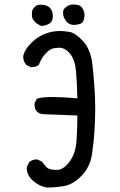

<svg xmlns="http://www.w3.org/2000/svg" viewBox="-20 -833 540 861"><path d="M189 8Q156 2 128 -22.5Q100 -47 100 -80V-84L111 -106Q125 -118 143 -118H148L168 -108Q178 -96 188.5 -83.5Q199 -71 235 -71Q264 -71 291.5 -107.5Q319 -144 323 -200.5Q327 -257 327 -315L172 -321Q135 -326 135 -364V-370L145 -390Q166 -398 217 -398Q261 -398 327 -392Q325 -462 321 -512.5Q317 -563 295 -591Q273 -619 245 -619Q242 -619 223.5 -617Q205 -615 185 -593.5Q165 -572 154 -542Q141 -532 123 -532H117L98 -542Q84 -558 84 -579Q88 -609 123 -643Q176 -694 251 -694Q265 -694 291 -690Q317 -686 351.5 -649.5Q386 -613 394 -547Q407 -433 407 -342Q407 -307 404 -252.5Q401 -198 392.5 -141Q384 -84 346 -45Q308 -6 269 1Q230 8 189 8ZM168 -717H164Q123 -736 123 -765Q123 -768 123.5 -779.5Q124 -791 138 -804Q147 -812 161 -812Q217 -812 217 -759Q217 -751 213 -740.5Q209 -730 194.5 -723.5Q180 -717 168 -717ZM310 -721Q287 -723 275 -740Q263 -757 263 -773Q263 -775 263.5 -784Q264 -793 281 -805Q293 -813 309 -813Q315 -813 330 -810.5Q345 -808 354 -788Q359 -777 359 -764Q359 -755 354 -739Q349 -723 310 -721Z"/></svg>

Font: Xiaolai Mono SC
Style: Regular
Weight: 400
Monospace: yes
Designer: LXGW / Nozomi Seto
Version: Version 3.113;September 30, 2024